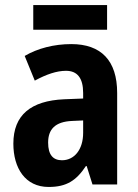

<svg xmlns="http://www.w3.org/2000/svg" viewBox="-20 -732 546 762"><path d="M405 -712H112V-614H405ZM263 -557C194 -557 129 -540 78 -510L118 -412C164 -437 205 -451 242 -451C287 -451 310 -422 310 -363V-341L234 -338C103 -332 33 -276 33 -162C33 -65 80 10 173 10C245 10 283 -16 321 -73H324L347 0H445V-363C445 -492 381 -557 263 -557ZM266 -252 310 -254V-205C310 -137 274 -96 226 -96C191 -96 171 -117 171 -166C171 -219 199 -249 266 -252Z"/></svg>

Font: Noto Sans Devanagari Condensed
Style: Bold
Weight: 700
Width: 3
Designer: Jelle Bosma - Monotype Design Team
Foundry: Monotype Imaging Inc.
Version: Version 2.004